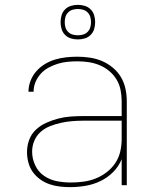

<svg xmlns="http://www.w3.org/2000/svg" viewBox="-20 -761 640 789"><path d="M268 8Q247 8 225.5 5.5Q204 3 183.5 -4Q163 -11 145 -24Q127 -37 114.5 -54.5Q102 -72 96.5 -93.5Q91 -115 91 -136Q91 -162 100 -186.5Q109 -211 128 -228.5Q147 -246 170.5 -256.5Q194 -267 218.5 -273.5Q243 -280 269 -282Q295 -284 320 -284H480V-345Q480 -368 475.5 -391Q471 -414 459 -434Q447 -454 429 -469Q411 -484 389.5 -493Q368 -502 345 -505.5Q322 -509 298 -509Q278 -509 257.5 -507Q237 -505 217.5 -499Q198 -493 179.5 -483Q161 -473 147.5 -458Q134 -443 126 -424Q118 -405 118 -384H97Q97 -407 105.5 -429Q114 -451 129.5 -468.5Q145 -486 165 -498Q185 -510 207 -516.5Q229 -523 252 -525.5Q275 -528 298 -528Q324 -528 350 -524Q376 -520 399.5 -510Q423 -500 443.5 -483Q464 -466 477 -444Q490 -422 495.5 -396.5Q501 -371 501 -345V0H480V-107Q468 -77 445 -54Q422 -31 393 -17Q364 -3 332 2.5Q300 8 268 8ZM271 -11Q297 -11 323 -14.5Q349 -18 373 -27.5Q397 -37 418 -53Q439 -69 453.5 -90.5Q468 -112 474 -137.5Q480 -163 480 -189V-265H320Q297 -265 274.5 -263Q252 -261 229.5 -256Q207 -251 185.5 -242.5Q164 -234 147 -219Q130 -204 121 -182.5Q112 -161 112 -138Q112 -109 124.5 -82Q137 -55 161 -38.5Q185 -22 213.5 -16.5Q242 -11 271 -11ZM300 -599Q286 -599 272 -603Q258 -607 247.5 -617.5Q237 -628 233 -642Q229 -656 229 -670Q229 -684 233 -698Q237 -712 247.5 -722.5Q258 -733 272 -737Q286 -741 300 -741Q314 -741 328 -737Q342 -733 352.5 -722.5Q363 -712 367 -698Q371 -684 371 -670Q371 -656 367 -642Q363 -628 352.5 -617.5Q342 -607 328 -603Q314 -599 300 -599ZM300 -616Q311 -616 321.5 -619Q332 -622 340 -630Q348 -638 351 -648.5Q354 -659 354 -670Q354 -681 351 -691.5Q348 -702 340 -710Q332 -718 321.5 -721Q311 -724 300 -724Q289 -724 278.5 -721Q268 -718 260 -710Q252 -702 249 -691.5Q246 -681 246 -670Q246 -659 249 -648.5Q252 -638 260 -630Q268 -622 278.5 -619Q289 -616 300 -616Z"/></svg>

Font: Zed Sans Thin Extended
Style: Regular
Weight: 100
Width: 7
Designer: Belleve Invis
Foundry: Belleve Invis
Version: Version 1.0.0; ttfautohint (v1.8.4)